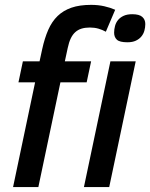

<svg xmlns="http://www.w3.org/2000/svg" viewBox="-20 -762 612 782"><path d="M411.1 -632.8Q397 -640.6 380.9 -645.3Q364.7 -649.9 346.2 -649.9Q327.1 -649.9 312.5 -645.5Q297.9 -641.1 286.9 -631.3Q275.9 -621.6 268.3 -605.7Q260.7 -589.8 255.9 -566.9L244.1 -512.2H351.1L333 -426.8H226.1L136.2 0H33.2L123 -426.8H55.2L73.2 -512.2H141.1L151.9 -562Q161.6 -606.4 176.5 -640.4Q191.4 -674.3 214.6 -696.8Q237.8 -719.2 271 -730.7Q304.2 -742.2 351.1 -742.2Q379.9 -742.2 404.5 -736.6Q429.2 -731 449.2 -722.2ZM321.8 0 429.7 -512.2H532.7L424.8 0ZM444.8 -628.9Q444.8 -642.6 448.5 -656.2Q452.1 -669.9 460.7 -680.4Q469.2 -690.9 483.4 -697.5Q497.6 -704.1 518.6 -704.1Q547.4 -704.1 559.6 -693.1Q571.8 -682.1 571.8 -664.1Q571.8 -650.4 568.1 -637.2Q564.5 -624 555.9 -613.5Q547.4 -603 533.4 -596.4Q519.5 -589.8 499 -589.8Q467.3 -589.8 456.1 -600.3Q444.8 -610.8 444.8 -628.9Z"/></svg>

Font: Clear Sans Medium
Style: Italic
Weight: 500
Italic angle: -12°
Foundry: Intel Corporation
Version: Version 1.00